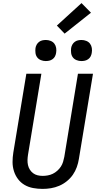

<svg xmlns="http://www.w3.org/2000/svg" viewBox="-20 -1211 640 1239"><path d="M255 8Q224 8 194 2.5Q164 -3 139 -17.5Q114 -32 96.5 -55Q79 -78 70 -106.5Q61 -135 61 -165.5Q61 -196 66 -227L150 -735H247L161 -214Q158 -196 157.5 -179Q157 -162 160.5 -146Q164 -130 172.5 -116.5Q181 -103 193.5 -93.5Q206 -84 222 -80Q238 -76 255 -76Q271 -76 288 -79Q305 -82 320.5 -89.5Q336 -97 349.5 -109Q363 -121 372.5 -135.5Q382 -150 387 -166.5Q392 -183 395 -199L483 -735H580L489 -185Q485 -159 475.5 -132.5Q466 -106 450 -83Q434 -60 411 -41.5Q388 -23 362 -12Q336 -1 309 3.5Q282 8 255 8ZM505 -817Q489 -817 474 -823Q459 -829 450 -841Q441 -853 439 -869Q437 -885 439 -901Q441 -913 447 -923.5Q453 -934 462.5 -941Q472 -948 483 -950.5Q494 -953 506 -953Q522 -953 537 -947Q552 -941 561 -929Q570 -917 572.5 -901Q575 -885 572 -869Q570 -857 564.5 -846.5Q559 -836 549 -829Q539 -822 528 -819.5Q517 -817 505 -817ZM275 -817Q259 -817 244 -823Q229 -829 220 -841Q211 -853 209 -869Q207 -885 209 -901Q211 -913 217 -923.5Q223 -934 232.5 -941Q242 -948 253 -950.5Q264 -953 276 -953Q292 -953 307 -947Q322 -941 331 -929Q340 -917 342.5 -901Q345 -885 342 -869Q340 -857 334.5 -846.5Q329 -836 319 -829Q309 -822 298 -819.5Q287 -817 275 -817ZM397 -994 347 -1046 506 -1191 567 -1129Z"/></svg>

Font: Iosevka Md Ex Obl
Style: Regular
Weight: 500
Width: 7
Italic angle: -9°
Monospace: yes
Designer: Belleve Invis
Foundry: Belleve Invis
Version: Version 32.5.0; ttfautohint (v1.8.4)